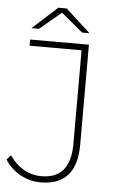

<svg xmlns="http://www.w3.org/2000/svg" viewBox="-59 -911 601 956"><g transform="rotate(5 241.5 -433.0)"><path d="M181 4Q126 4 78.5 -22.5Q31 -49 2 -95L23 -117Q52 -74 93 -50.5Q134 -27 182 -27Q327 -27 327 -200V-669H67V-700H361V-199Q361 -98 316 -47Q271 4 181 4ZM69 -757 193 -870H235L359 -757H322L214 -847L106 -757Z"/></g></svg>

Font: Montserrat Thin ExtraLight
Style: Regular
Weight: 250
Version: Version 9.000